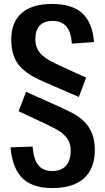

<svg xmlns="http://www.w3.org/2000/svg" viewBox="-20 -836 533 972"><path d="M245 116Q145 116 94 66.5Q43 17 33 -90L145 -94Q150 -30 174 0Q198 30 245 30Q290 30 314 3Q338 -24 338 -74Q338 -102 328 -121.5Q318 -141 301.5 -156Q285 -171 263 -182.5Q241 -194 217 -206L74 -273L112 -371L287 -293Q317 -279 348 -263Q379 -247 404 -223Q429 -199 444.5 -164Q460 -129 460 -77Q460 -15 435.5 28.5Q411 72 363 94Q315 116 245 116ZM211 -418Q180 -431 149.5 -447.5Q119 -464 93 -487.5Q67 -511 52 -547Q37 -583 37 -636Q37 -724 90 -770Q143 -816 243 -816Q345 -816 396.5 -769Q448 -722 456 -623L344 -615Q340 -674 316 -702Q292 -730 246 -730Q203 -730 181 -706.5Q159 -683 159 -638Q159 -610 168.5 -590Q178 -570 195 -555Q212 -540 234 -528Q256 -516 280 -505L416 -443L379 -345Z"/></svg>

Font: Pathway Extreme Condensed SemiBold
Style: Regular
Weight: 600
Width: 3
Version: Version 1.001;gftools[0.9.26]